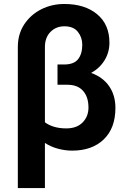

<svg xmlns="http://www.w3.org/2000/svg" viewBox="-20 -752 672 969"><path d="M304.7 -731.9Q408 -731.9 470.2 -680.2Q532.3 -628.6 532.3 -536.6Q532.3 -487.9 507.8 -448Q483.3 -408 440 -383.9Q498.9 -362.9 530.7 -317.1Q562.5 -271.3 562.5 -207.7Q562.5 -105.1 503.6 -48.5Q444.6 8.2 344.1 8.2Q309.3 8.2 273.4 -1.2Q237.6 -10.7 206.7 -30.5V197.1H70V-514.6Q70 -579.5 101.9 -628.4Q133.9 -677.2 187.1 -704.5Q240.4 -731.9 304.7 -731.9ZM320.3 -324.2H270.2V-426.5H303.3Q353 -426.5 374.1 -453.3Q395.2 -480.1 395.2 -526.3Q395.2 -563.2 373 -591.3Q350.9 -619.3 304.7 -619.3Q262.8 -619.3 234.7 -590.9Q206.7 -562.5 206.7 -514.6V-134.9Q225.5 -120.4 253 -112.2Q280.5 -104 314.6 -104Q367.5 -104 397 -134.1Q426.5 -164.1 426.5 -209.2Q426.5 -262.4 399.3 -293.3Q372.2 -324.2 320.3 -324.2Z"/></svg>

Font: Interface
Style: Bold
Weight: 700
Designer: Rasmus Andersson
Foundry: rsms
Version: Version 1.8